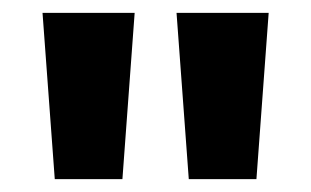

<svg xmlns="http://www.w3.org/2000/svg" viewBox="-20 -734 483 298"><path d="M189 -714 170 -456H65L46 -714ZM397 -714 378 -456H273L254 -714Z"/></svg>

Font: Noto Sans Arabic ExtCond
Style: Bold
Weight: 700
Width: 2
Designer: Monotype Design Team, Nadine Chahine, Nizar Qandah and Khaled Hosny
Foundry: Monotype Imaging Inc.
Version: Version 2.012; ttfautohint (v1.8.4.7-5d5b)